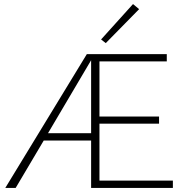

<svg xmlns="http://www.w3.org/2000/svg" viewBox="-20 -924 918 944"><path d="M500 -712 477 -730 634 -904 664 -879ZM830 -36V0H428V-233H195L57 0H6L407 -658H800V-622H469V-351H762V-316H469V-36ZM428 -269V-628L216 -269Z"/></svg>

Font: Ysabeau SC Light
Style: Regular
Weight: 300
Designer: Christian Thalmann (Catharsis Fonts)
Version: Version 0.003